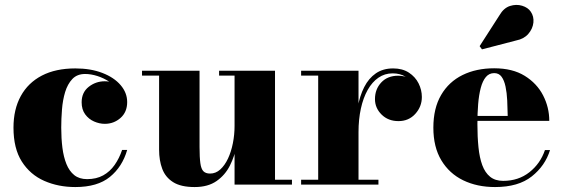

<svg xmlns="http://www.w3.org/2000/svg" viewBox="-20 -746 2275 776"><path d="M284.5 10Q215.5 10 158.8 -15Q102 -40 68.2 -93Q34.5 -146 34.5 -230Q34.5 -304 64 -357.8Q93.5 -411.5 149.2 -440.5Q205 -469.5 284.5 -469.5Q346.5 -469.5 393.8 -451.2Q441 -433 467.5 -402Q494 -371 494 -333.5Q494 -293 467 -269.2Q440 -245.5 403.5 -245.5Q382 -245.5 360.2 -255Q338.5 -264.5 324.2 -284Q310 -303.5 310 -332.5Q310 -372.5 338.5 -395Q367 -417.5 403.5 -417.5Q438.5 -417.5 465.8 -395.5Q493 -373.5 493 -333.5H474Q474 -358.5 459.8 -379.2Q445.5 -400 422.5 -415.2Q399.5 -430.5 373.5 -438.8Q347.5 -447 324 -447Q291.5 -447 272.2 -426.5Q253 -406 243.2 -373.8Q233.5 -341.5 230.5 -303.5Q227.5 -265.5 227.5 -230Q227.5 -187 232.2 -149.2Q237 -111.5 248.5 -83Q260 -54.5 280.2 -38.2Q300.5 -22 332 -22Q369.5 -22 397 -37.2Q424.5 -52.5 443.2 -79.2Q462 -106 473.5 -140H494Q474.5 -72 424.2 -31Q374 10 284.5 10Z M766.5 10Q711 10 679.8 -9.8Q648.5 -29.5 635.8 -63.5Q623 -97.5 623 -141V-440.5H554V-460H786.5V-152Q786.5 -110 789.8 -86.5Q793 -63 802.2 -53.8Q811.5 -44.5 829 -44.5Q852 -44.5 870.2 -61Q888.5 -77.5 901.5 -105.2Q914.5 -133 921.2 -167.2Q928 -201.5 928 -237L944 -237.5Q944 -200.5 936.2 -157.8Q928.5 -115 909.2 -76.8Q890 -38.5 855.2 -14.2Q820.5 10 766.5 10ZM928 0V-440.5H865.5V-460H1091.5V-19.5H1160V0Z M1417.5 -212.5Q1417.5 -265.5 1425.8 -312Q1434 -358.5 1452 -394Q1470 -429.5 1499 -449.5Q1528 -469.5 1569 -469.5Q1606.5 -469.5 1632.5 -452.5Q1658.5 -435.5 1671.8 -409Q1685 -382.5 1685 -354Q1685 -315 1658.5 -285.8Q1632 -256.5 1590.5 -256.5Q1549 -256.5 1522.2 -283Q1495.5 -309.5 1495.5 -345.5Q1495.5 -385.5 1521 -412.8Q1546.5 -440 1589.5 -440Q1617 -440 1638.2 -427.5Q1659.5 -415 1671.8 -395.5Q1684 -376 1684 -354H1664.5Q1664.5 -378.5 1652.8 -400.5Q1641 -422.5 1619 -436Q1597 -449.5 1566.5 -449.5Q1535 -449.5 1509.5 -432Q1484 -414.5 1466 -382.5Q1448 -350.5 1438.5 -307Q1429 -263.5 1429 -212.5ZM1429 -460V-19.5H1509.5V0H1197V-19.5H1266V-440.5H1197V-460Z M1981 10Q1908.5 10 1852.2 -17.2Q1796 -44.5 1763.8 -98Q1731.5 -151.5 1731.5 -230Q1731.5 -308.5 1762.8 -362Q1794 -415.5 1849.5 -442.8Q1905 -470 1977.5 -470Q2051.5 -470 2100.8 -439.5Q2150 -409 2175 -360.5Q2200 -312 2200 -257.5H1798V-277.5H2032Q2031.5 -309.5 2030 -340.2Q2028.5 -371 2023.2 -396Q2018 -421 2007.2 -435.8Q1996.5 -450.5 1977.5 -450.5Q1957 -450.5 1943.8 -434.8Q1930.5 -419 1923 -390.5Q1915.5 -362 1912.5 -324.8Q1909.5 -287.5 1909.5 -244.5Q1909.5 -193.5 1913.8 -151.2Q1918 -109 1929.2 -78.5Q1940.5 -48 1961 -31.5Q1981.5 -15 2013.5 -15Q2075.5 -15 2119.8 -50Q2164 -85 2182.5 -139.5H2203Q2183.5 -76 2129.2 -33Q2075 10 1981 10ZM1928 -546.5 1918.5 -559.5 1998.5 -684Q2015.5 -713.5 2041 -721.8Q2066.5 -730 2090.2 -722.8Q2114 -715.5 2125 -699Q2138.5 -679.5 2135.8 -654.5Q2133 -629.5 2115.2 -609Q2097.5 -588.5 2066.5 -582.5Z"/></svg>

Font: Bodoni Moda 11pt ExtraBold
Style: Regular
Weight: 800
Designer: Owen Earl
Foundry: indestructible type
Version: Version 2.004